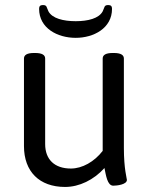

<svg xmlns="http://www.w3.org/2000/svg" viewBox="-20 -735 597 761"><path d="M409 -715C392 -715 395 -706 387 -690C372 -662 329 -651 280 -651C231 -651 187 -662 172 -690C164 -706 167 -715 150 -715C139 -715 135 -710 135 -700C135 -623 208 -585 280 -585C351 -585 424 -623 424 -700C424 -710 420 -715 409 -715ZM431 -525H427C399 -525 387 -517 387 -503V-137C354 -94 306 -67 261 -67C196 -67 159 -103 159 -164V-503C159 -517 147 -525 119 -525H115C87 -525 75 -517 75 -503V-156C75 -55 136 6 238 6C294 6 352 -22 394 -69C400 -41 405 1 429 1C442 1 483 -3 483 -22C483 -27 471 -66 471 -148V-503C471 -517 459 -525 431 -525Z"/></svg>

Font: Asap
Style: Regular
Weight: 400
Designer: Pablo Cosgaya
Foundry: Pablo Cosgaya
Version: Version 1.007;PS 001.007;hotconv 1.0.70;makeotf.lib2.5.58329